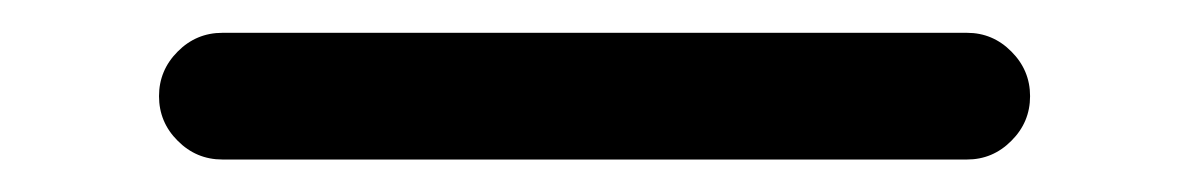

<svg xmlns="http://www.w3.org/2000/svg" viewBox="-20 -74 725 117"><path d="M115.5 23.2Q99.6 23.2 88.3 11.8Q76.9 0.5 76.9 -15.4Q76.9 -31.2 88.3 -42.6Q99.6 -54 115.5 -54H569.3Q585 -54 596.3 -42.6Q607.7 -31.2 607.7 -15.4Q607.7 0.5 596.3 11.8Q585 23.2 569.3 23.2Z"/></svg>

Font: Tecnico
Style: Grueso
Weight: 700
Version: Version 1.3